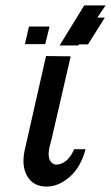

<svg xmlns="http://www.w3.org/2000/svg" viewBox="-20 -680 410 709"><path d="M72 -517 87 -582H163L147 -517ZM238 -516 278 -615H367L305 -516ZM200 -512 291 -660H370L269 -512ZM72 -129 150 -473Q166 -473 196 -472.5Q226 -472 241 -472L170 -164L168 -157L164 -142Q149 -82 185 -72Q229 -72 254 -129H296Q278 -62 237 -26.5Q196 9 152 9Q103 9 80.5 -29.5Q58 -68 72 -129Z"/></svg>

Font: Coval
Style: Book Italic
Weight: 350
Foundry: Context Ltd
Version: Version 001.000